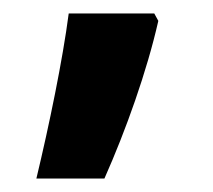

<svg xmlns="http://www.w3.org/2000/svg" viewBox="-20 -137 316 285"><path d="M209 -117H82C73 -48 53 49 34 128H135C167 56 198 -31 215 -106Z"/></svg>

Font: Noto Sans Telugu Condensed
Style: Bold
Weight: 700
Width: 3
Designer: Jelle Bosma - Monotype Design Team
Foundry: Monotype Imaging Inc.
Version: Version 2.005